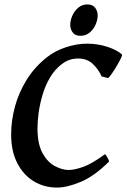

<svg xmlns="http://www.w3.org/2000/svg" viewBox="-20 -825 566 858"><path d="M525.4 -581.1Q527.3 -579.1 520.5 -564.9Q513.7 -550.8 502.7 -532Q491.7 -513.2 480.7 -497.3Q469.7 -481.4 463.4 -476.1L434.1 -483.4Q420.9 -514.2 395.3 -538.8Q369.6 -563.5 329.6 -563.5Q310.1 -563.5 292 -557.9Q273.9 -552.2 254.4 -537.1Q223.6 -513.2 202.9 -477.5Q182.1 -441.9 170.2 -401.4Q158.2 -360.8 152.8 -321.8Q147.5 -282.7 147.5 -252Q147.5 -181.2 170.2 -140.4Q192.9 -99.6 225.6 -82.5Q258.3 -65.4 287.1 -65.4Q312 -65.4 350.8 -78.9Q389.6 -92.3 449.7 -136.2Q453.6 -132.3 460.2 -120.8Q466.8 -109.4 467.3 -103Q400.9 -37.1 340.3 -12Q279.8 13.2 234.4 13.2Q177.7 13.2 131.3 -14.6Q85 -42.5 57.4 -95.7Q29.8 -148.9 29.8 -224.1Q29.8 -285.6 46.9 -348.9Q64 -412.1 99.6 -469.2Q135.3 -526.4 190.4 -569.8Q225.6 -597.7 274.4 -613.8Q323.2 -629.9 369.1 -629.9Q417 -629.9 460.7 -615.5Q504.4 -601.1 525.4 -581.1ZM416.5 -755.9Q416.5 -736.3 407.2 -715.1Q397.9 -693.8 380.6 -679.4Q363.3 -665 338.9 -665Q315.9 -665 304.9 -679.9Q293.9 -694.8 293.9 -713.9Q293.9 -733.4 303 -754.4Q312 -775.4 329.3 -790.3Q346.7 -805.2 370.6 -805.2Q394 -805.2 405.3 -790.3Q416.5 -775.4 416.5 -755.9Z"/></svg>

Font: Gentium Plus
Style: Bold Italic
Weight: 700
Italic angle: -8°
Designer: Victor Gaultney, Annie Olsen, Iska Routamaa, Becca Hirsbrunner
Foundry: SIL International
Version: Version 6.101